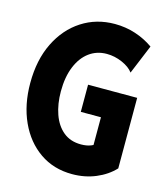

<svg xmlns="http://www.w3.org/2000/svg" viewBox="-110 -813 782 904"><g transform="rotate(15 281.0 -360.5)"><path d="M325.7 7.8Q235.4 7.8 167.7 -39.1Q100.1 -85.9 62.5 -168.2Q24.9 -250.5 24.9 -356.4Q24.9 -468.8 65.9 -552.2Q106.9 -635.7 178 -681.6Q249 -727.5 338.9 -727.5Q391.1 -727.5 439.2 -711.9Q487.3 -696.3 527.3 -668L468.3 -525.4Q450.7 -549.3 413.8 -565.4Q377 -581.5 338.4 -581.5Q289.6 -581.5 252.7 -554.2Q215.8 -526.9 195.1 -476.1Q174.3 -425.3 174.3 -355.5Q174.3 -293.9 191.7 -244.6Q209 -195.3 243.7 -166.7Q278.3 -138.2 330.1 -138.2Q357.9 -138.2 378.4 -146.5Q398.9 -154.8 411.6 -167.5L388.2 -127V-286.1H290V-418.5H529.3V-74.7Q493.7 -36.6 440.7 -14.4Q387.7 7.8 325.7 7.8Z"/></g></svg>

Font: Reddit Mono ExtraBold
Style: Regular
Weight: 800
Monospace: yes
Designer: Stephen Hutchings
Foundry: Reddit
Version: Version 1.014